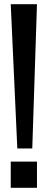

<svg xmlns="http://www.w3.org/2000/svg" viewBox="-20 -895 223 915"><path d="M31.2 -125H156.2V0H31.2ZM31.2 -875H156.2L133.8 -187.5H62.5Z"/></svg>

Font: Oswald
Style: Book
Weight: 400
Designer: vernon adams
Foundry: vernon adams
Version: Version 1.000